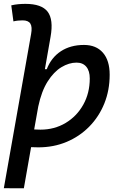

<svg xmlns="http://www.w3.org/2000/svg" viewBox="-23 -763 629 1007"><path d="M178.2 9.8Q159.7 9.8 140.1 8.8L102.1 224.6L-2.9 224.1L140.1 -584.5Q147 -622.1 136.2 -639.2Q125.5 -656.2 95.7 -656.2Q83.5 -656.2 71.5 -655Q59.6 -653.8 47.4 -650.9L36.1 -734.9Q54.7 -739.3 73.2 -741Q91.8 -742.7 110.4 -742.7Q195.3 -742.7 226.8 -701.7Q258.3 -660.6 242.2 -569.8L212.4 -399.9H222.2Q245.6 -460.9 296.1 -494.1Q346.7 -527.3 417.5 -527.3Q481.4 -527.3 516.8 -486.6Q552.2 -445.8 552.2 -371.1Q552.2 -289.6 524.2 -220.2Q496.1 -150.9 445.3 -99.1Q394.5 -47.4 326.4 -18.8Q258.3 9.8 178.2 9.8ZM156.2 -84Q172.4 -83 189 -83Q262.7 -83 321.3 -118.2Q379.9 -153.3 413.8 -214.1Q447.8 -274.9 447.8 -351.6Q447.8 -391.1 429.7 -412.8Q411.6 -434.6 378.4 -434.6Q338.9 -434.6 299.1 -410.6Q259.3 -386.7 227.1 -335.9Q194.8 -285.2 177.7 -204.6Z"/></svg>

Font: Cascadia Code NF
Style: Italic
Weight: 400
Italic angle: -10°
Monospace: yes
Designer: Aaron Bell
Foundry: Saja Typeworks
Version: Version 2404.023; ttfautohint (v1.8.4)